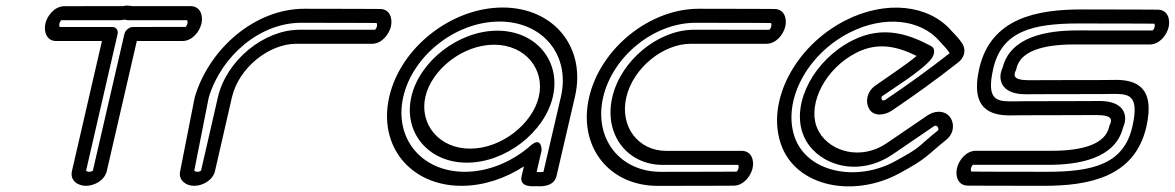

<svg xmlns="http://www.w3.org/2000/svg" viewBox="-20 -637 4185 684"><path d="M208.6 -615C175 -614.1 148.5 -582.7 141.7 -553C135 -524.3 146.5 -492.2 177.5 -491C185.9 -490.8 253.9 -490.8 343.2 -490.9C308.8 -342.2 236.4 -28 236.4 -28C228.5 6.2 257 25 286.2 25C315.3 25 352.6 6.4 360.5 -28L467.4 -490.9C553.8 -490.9 630.4 -491 630.4 -491C664.5 -490.9 690.9 -523.7 697.7 -553C704.4 -582.1 693.4 -615.1 659 -615.1H450.8C447.3 -615.9 440.1 -617 434.4 -617C428.5 -617 424.2 -616.6 417.1 -615.1ZM198.7 -565.1H408.9C411.2 -565.1 414.3 -565.5 416.3 -566.1C418.2 -566.6 420.5 -567 422.9 -567C425.3 -567 427.4 -566.7 429 -566.1C431.2 -565.4 434 -565.1 436 -565.1H646.4C647.4 -563.9 649.2 -559.7 647.7 -553C646.1 -546.2 642 -541.9 640.8 -541C629.3 -540.9 546 -540.9 453.9 -540.9C439.7 -540.9 426 -528.4 423.2 -515.9L310.8 -29C309.4 -27.8 304.5 -25 297.8 -25C291 -25 287.4 -28.1 286.7 -29.1C292.1 -52.5 368.6 -384.4 399 -515.9C402.1 -529.5 393.4 -540.9 379.7 -540.9C286.4 -540.9 201.2 -540.9 193 -540.9C191.9 -542.1 190.1 -546.3 191.7 -553C193.4 -560.5 197.8 -564.5 198.7 -565.1Z M696.2 -29.1C694.8 -27.8 690 -25 683.3 -25C676.4 -25 672.9 -28 672.1 -29.1C674.4 -40.4 720.1 -272 723.7 -289.9C768.5 -438.5 906.4 -555.8 1052.6 -555.8C1205.7 -555.8 1311 -555.1 1321.4 -555.1C1322.4 -553.9 1324.2 -549.7 1322.7 -543C1321.1 -536.1 1317 -531.8 1315.8 -531C1301.7 -531 1153.1 -531 1046.9 -531C921.1 -531 786.8 -422.9 756.2 -290.3C730.1 -177.3 699.2 -42 696.2 -29.1ZM746 -27.9C747.9 -36.3 779.4 -174.3 806.2 -290.3C830.5 -395.5 938.1 -481 1035.3 -481C1146.9 -481 1305.3 -481 1305.3 -481C1339.7 -481 1365.9 -513.9 1372.7 -543C1379.4 -572.1 1368.3 -605 1334.1 -605C1334.1 -605 1225.8 -605.8 1064.2 -605.8C887.9 -605.8 724.9 -463 674.2 -291.9C674 -291.3 673.7 -290.2 673.5 -289.5C673.3 -288.3 624.2 -39.3 621.5 -25.8C615.6 4.7 641.6 25 671.7 25C700.9 25 738 6.3 746 -27.9Z M1962.7 -10.4 2028.3 -292.6C2069 -468.9 1952.3 -610.2 1770.9 -610.2C1589.5 -610.2 1407.5 -468.9 1366.8 -292.6C1326.1 -116.3 1442.8 25 1624.2 25C1702 25 1779.6 -0.9 1846.4 -44.3C1843.9 -33.6 1841 -21 1838.3 -9.5C1828.5 33 1883 26.3 1890.4 26.3C1898.7 26.3 1952.7 32.8 1962.7 -10.4ZM1916 -24.6C1907.1 -23.5 1897.4 -23.6 1891.7 -24.2L1909.5 -101.2C1909.5 -101.2 1910.7 -153.9 1869.9 -118C1805.3 -61.2 1720.8 -25 1635.8 -25C1480.1 -25 1382.9 -145.9 1416.8 -292.6C1450.7 -439.3 1603.6 -560.2 1759.3 -560.2C1915 -560.2 2012.2 -439.3 1978.3 -292.6ZM1445.5 -292.6C1416.2 -165.7 1505.5 -57.5 1643.3 -57.5C1781 -57.5 1920.3 -165.7 1949.6 -292.6C1978.9 -419.5 1889.6 -527.7 1751.8 -527.7C1614.1 -527.7 1474.8 -419.5 1445.5 -292.6ZM1495.5 -292.6C1517.7 -388.7 1627.7 -477.7 1740.3 -477.7C1852.8 -477.7 1921.8 -388.7 1899.6 -292.6C1877.4 -196.5 1767.4 -107.5 1654.8 -107.5C1542.3 -107.5 1473.3 -196.5 1495.5 -292.6Z M2739.1 -605C2739 -605 2630.7 -605.8 2469.2 -605.8C2294 -605.8 2118.9 -464.4 2078.7 -290.3C2038.5 -116.2 2148.3 25.2 2323.5 25.2C2485.1 25.2 2593.7 24.5 2593.7 24.5C2628 24.5 2654.3 -8.5 2661 -37.6C2667.7 -66.7 2656.7 -99.6 2622.3 -99.6C2622.3 -99.6 2463.8 -99.6 2352.3 -99.6C2255.1 -99.6 2186.9 -185.1 2211.2 -290.3C2235.5 -395.5 2343.1 -481 2440.3 -481C2551.9 -481 2710.3 -481 2710.3 -481C2744.7 -481 2770.9 -513.9 2777.7 -543C2784.4 -572.1 2773.3 -605 2739.1 -605ZM2726.4 -555.1C2727.4 -553.9 2729.2 -549.7 2727.7 -543C2726.1 -536.1 2722 -531.8 2720.8 -530.9C2706.7 -531 2558.1 -531 2451.9 -531C2326.1 -531 2191.8 -422.9 2161.2 -290.3C2130.6 -157.7 2214.9 -49.6 2340.8 -49.6C2447.2 -49.6 2596.9 -49.6 2609.7 -49.6C2610.7 -48.5 2612.5 -44.3 2611 -37.6C2609.4 -30.7 2605.3 -26.4 2604.1 -25.5C2592.7 -25.5 2487.6 -24.8 2335 -24.8C2187.2 -24.8 2095 -144.1 2128.7 -290.3C2162.5 -436.5 2309.8 -555.8 2457.6 -555.8C2610.7 -555.8 2716 -555.1 2726.4 -555.1Z M3351 -139C3382.5 -164.2 3379.8 -204.5 3360.6 -224.2C3339.9 -245.6 3307.1 -241.5 3283.8 -225.6L3138.4 -126.5C3049.1 -65.6 2939 -95.1 2897.7 -167.2C2893.9 -173.9 2890.8 -180.8 2888.3 -188C2859.5 -271.2 2920.6 -393.1 3031 -449.3C3109 -489 3178.8 -470.5 3245.5 -437.7C3207.9 -405.7 3121.2 -348.8 3096.6 -330.7C3067.8 -309.5 3062.5 -274 3075.7 -250.2C3092.9 -218.9 3133.9 -227.6 3156.3 -242.4C3237.3 -297 3317.1 -354.4 3393.7 -414.8C3402.3 -421.2 3410.3 -431.6 3413.5 -442C3420.9 -466.1 3408.7 -481.8 3400.4 -492.8C3389.6 -507.3 3375.8 -520 3369.5 -527.3C3289.5 -619.9 3136.9 -638.2 2991.3 -564C2813.2 -473.3 2709.1 -276.3 2762 -123.6C2815.2 30.1 3022 68.6 3183.8 -19.4C3286.3 -75 3278.3 -80.6 3351 -139ZM3322.7 -173.4C3241.9 -108.3 3267 -116.1 3167.2 -61.8C3031.2 12.1 2854.7 -22.6 2811 -148.6C2767 -275.7 2853.5 -442.9 3006.3 -520.7C3131 -584.3 3260.3 -567.8 3327.2 -490.4C3339 -476.7 3358.5 -457.9 3363.1 -447.4C3287.6 -388.2 3212.5 -334.3 3134.4 -281.6C3128.9 -278 3123.1 -279.3 3122.2 -281C3118.4 -287.9 3121.1 -293.1 3121.3 -293.4C3149.3 -313.9 3269.4 -387.3 3299.7 -429.6C3304.5 -436.3 3317 -462.2 3296.7 -473C3224.9 -511.1 3129.5 -550.4 3016 -492.6C2880.8 -423.7 2801.1 -272.9 2839.2 -163C2842.5 -153.5 2846.6 -144.5 2851.5 -135.9C2902.3 -47.2 3039.2 -4.6 3160.9 -87.6L3306.3 -186.8C3310.7 -189.8 3314.5 -191.2 3319.8 -185.8C3323 -182.4 3323.5 -176.2 3322.7 -173.4Z M3904.2 -301.9C3917.6 -301.9 3930.8 -302.4 3943.2 -302.4C3998.9 -302.5 4040.9 -302.3 4013.7 -184.5C3983 -51.8 3872.3 -25 3709.3 -25C3556.2 -25 3450.9 -25.6 3440.5 -25.7C3439.5 -26.8 3437.7 -31.1 3439.2 -37.8C3440.8 -44.7 3444.9 -49 3446 -49.8C3460.2 -49.8 3608.8 -49.8 3715 -49.8C3822.8 -49.8 3952.6 -71.7 3980.6 -181.7C3982.2 -185.5 3984.6 -191.4 3986.5 -199.1C3994.5 -232.6 3979.6 -276.6 3898.9 -277.2C3894.7 -277.3 3788.3 -276.4 3628.3 -276.4C3615 -276.4 3601.7 -275.9 3589.3 -275.9C3533.6 -275.9 3491.6 -276 3518.8 -393.9C3549.5 -526.6 3660.2 -553.4 3823.3 -553.4C3976.3 -553.4 4081.6 -552.7 4092 -552.7C4093 -551.5 4094.9 -547.3 4093.3 -540.6C4091.7 -533.7 4087.6 -529.4 4086.5 -528.5C4072.3 -528.5 3923.7 -528.6 3817.5 -528.6C3709.7 -528.6 3579.9 -506.7 3552 -396.6C3550.2 -392.7 3547.7 -386.5 3545.8 -378.5C3538.2 -345.3 3553.2 -301 3634.2 -301.2C3634.2 -301.2 3742.8 -301.9 3904.2 -301.9ZM3915.8 -351.9C3754.2 -351.9 3645.5 -351.2 3645.5 -351.2C3585 -351.1 3594.3 -371.9 3595.9 -378.8C3597.9 -386.9 3598.2 -380.4 3601.3 -393.9C3614.9 -452.8 3690.8 -478.6 3806 -478.6C3917.5 -478.6 4076 -478.5 4076 -478.5C4110.4 -478.5 4136.6 -511.5 4143.3 -540.6C4150 -569.7 4138.9 -602.6 4104.7 -602.6C4104.7 -602.6 3996.4 -603.4 3834.8 -603.4C3674.9 -603.4 3510.3 -573.4 3468.8 -393.9C3435.3 -248.5 3508.6 -225.9 3577.8 -225.9C3591.4 -225.9 3604.7 -226.4 3616.8 -226.4C3771 -226.4 3877.2 -227.2 3886.1 -227.2C3886.1 -227.2 3886.7 -227.1 3887 -227.1C3947.2 -227.2 3938.2 -206.7 3936.7 -199.8C3934.8 -191.6 3934.3 -198 3931.2 -184.5C3917.6 -125.5 3841.8 -99.8 3726.5 -99.8C3615 -99.8 3456.5 -99.8 3456.5 -99.8C3422.2 -99.8 3395.9 -66.9 3389.2 -37.8C3382.5 -8.7 3393.6 24.3 3427.8 24.3C3427.8 24.3 3536.1 25 3697.7 25C3857.7 25 4022.2 -4.9 4063.7 -184.5C4097.3 -329.9 4023.9 -352.5 3954.8 -352.4C3941.1 -352.4 3927.8 -351.9 3915.8 -351.9Z"/></svg>

Font: Hi.
Style: Regular
Weight: 400
Designer: Mew Too, Robert Jablonski
Foundry: Cannot Into Space Fonts
Version: Version 1.996